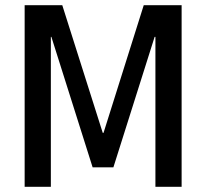

<svg xmlns="http://www.w3.org/2000/svg" viewBox="-20 -720 794 740"><path d="M75 -700H220L376 -208H379L534 -700H680V0H579V-578H576L417 -75H337L178 -578H176V0H75Z"/></svg>

Font: Pathway Extreme SemiCondensed Medium
Style: Regular
Weight: 500
Width: 4
Version: Version 1.001;gftools[0.9.26]